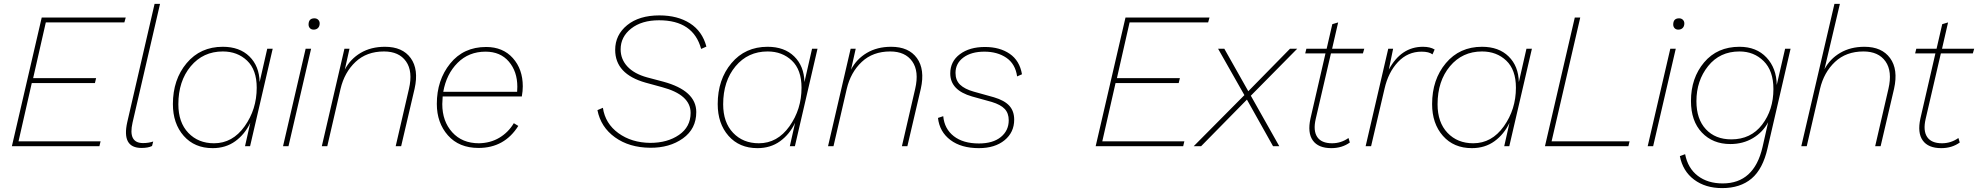

<svg xmlns="http://www.w3.org/2000/svg" viewBox="-20 -750 10148 985"><path d="M41 0 194 -660H625L618 -635H215L150 -349H473L467 -324H143L75 -25H496L490 0Z M706 9Q603 9 633 -124L773 -730H801L660 -121Q636 -16 714 -16Q742 -16 766 -24L760 -1Q740 9 706 9Z M1071 10Q978 10 922.5 -53Q867 -116 867 -216Q867 -342 937.5 -426Q1008 -510 1123 -510Q1209 -510 1259.5 -460.5Q1310 -411 1312 -329L1351 -500H1379L1263 0H1237L1264 -120Q1236 -61 1187 -25.5Q1138 10 1071 10ZM1078 -15Q1173 -15 1235 -102Q1297 -189 1297 -300Q1297 -392 1247.5 -439Q1198 -486 1123 -486Q1022 -486 958.5 -410Q895 -334 895 -215Q895 -122 946 -68.5Q997 -15 1078 -15Z M1589 -598Q1577 -598 1570 -605.5Q1563 -613 1563 -624Q1563 -656 1593 -656Q1605 -656 1612.5 -648.5Q1620 -641 1620 -630Q1620 -615 1611.5 -606.5Q1603 -598 1589 -598ZM1576 -500 1460 0H1432L1548 -500Z M1955 -510Q2045 -510 2087 -452Q2129 -394 2107 -295L2038 0H2010L2078 -294Q2099 -384 2063 -435Q2027 -486 1950 -486Q1861 -486 1804 -432.5Q1747 -379 1727 -294L1659 0H1631L1747 -500H1773L1749 -393Q1777 -447 1830 -478.5Q1883 -510 1955 -510Z M2657 -255H2251Q2249 -229 2249 -216Q2249 -128 2300 -71.5Q2351 -15 2437 -15Q2496 -16 2542 -43.5Q2588 -71 2616 -118L2639 -104Q2568 9 2435 9Q2335 9 2278 -55.5Q2221 -120 2221 -217Q2221 -339 2289.5 -424Q2358 -509 2474 -509Q2560 -509 2611 -452Q2662 -395 2662 -307Q2662 -283 2657 -255ZM2471 -485Q2385 -485 2327.5 -427.5Q2270 -370 2254 -279H2633Q2633 -284 2633.5 -292Q2634 -300 2634 -305Q2634 -383 2590.5 -434Q2547 -485 2471 -485Z M3315 8Q3208 7 3135 -45.5Q3062 -98 3045 -185L3073 -197Q3085 -116 3152.5 -67Q3220 -18 3316 -17Q3404 -17 3463.5 -58Q3523 -99 3523 -171Q3523 -264 3376 -303L3292 -326Q3136 -370 3136 -494Q3136 -571 3197.5 -621Q3259 -671 3363 -671Q3456 -671 3519.5 -630.5Q3583 -590 3604 -511L3577 -499Q3537 -646 3361 -646Q3272 -646 3218 -603.5Q3164 -561 3164 -497Q3164 -446 3199 -408.5Q3234 -371 3300 -353L3383 -331Q3552 -285 3552 -175Q3552 -89 3483.5 -40Q3415 9 3315 8Z M3866 10Q3773 10 3717.5 -53Q3662 -116 3662 -216Q3662 -342 3732.5 -426Q3803 -510 3918 -510Q4004 -510 4054.5 -460.5Q4105 -411 4107 -329L4146 -500H4174L4058 0H4032L4059 -120Q4031 -61 3982 -25.5Q3933 10 3866 10ZM3873 -15Q3968 -15 4030 -102Q4092 -189 4092 -300Q4092 -392 4042.5 -439Q3993 -486 3918 -486Q3817 -486 3753.5 -410Q3690 -334 3690 -215Q3690 -122 3741 -68.5Q3792 -15 3873 -15Z M4552 -510Q4642 -510 4684 -452Q4726 -394 4704 -295L4635 0H4607L4675 -294Q4696 -384 4660 -435Q4624 -486 4547 -486Q4458 -486 4401 -432.5Q4344 -379 4324 -294L4256 0H4228L4344 -500H4370L4346 -393Q4374 -447 4427 -478.5Q4480 -510 4552 -510Z M4792 -145 4819 -154Q4825 -89 4873 -51.5Q4921 -14 5002 -14Q5074 -14 5114.5 -47Q5155 -80 5155 -133Q5155 -169 5134.5 -191Q5114 -213 5068 -227L4967 -255Q4855 -287 4855 -373Q4855 -435 4904.5 -472Q4954 -509 5033 -509Q5109 -509 5160 -474Q5211 -439 5223 -369L5198 -358Q5189 -422 5143 -453.5Q5097 -485 5030 -485Q4963 -485 4922.5 -455Q4882 -425 4882 -376Q4882 -338 4905.5 -315.5Q4929 -293 4975 -280L5079 -251Q5133 -235 5158 -207.5Q5183 -180 5183 -136Q5183 -71 5133.5 -30.5Q5084 10 5002 10Q4911 10 4855.5 -32Q4800 -74 4792 -145Z M5601 0 5754 -660H6185L6178 -635H5775L5710 -349H6033L6027 -324H5703L5635 -25H6056L6050 0Z M6635 -500 6397 -259 6543 0H6511L6377 -239L6142 0H6104L6364 -262L6229 -500H6261L6384 -282L6598 -500Z M6808 -476 6730 -140Q6716 -80 6737.5 -47.5Q6759 -15 6814 -15Q6860 -15 6898 -42L6905 -19Q6865 10 6810 10Q6743 10 6715 -29.5Q6687 -69 6703 -142L6780 -476H6676L6682 -500H6786L6815 -626L6845 -635L6814 -500H6979L6972 -476Z M7280 -510Q7317 -510 7340 -496L7329 -471Q7311 -485 7273 -485Q7202 -485 7152 -432Q7102 -379 7083 -295L7014 0H6986L7102 -500H7127L7105 -393Q7168 -510 7280 -510Z M7531 10Q7438 10 7382.5 -53Q7327 -116 7327 -216Q7327 -342 7397.5 -426Q7468 -510 7583 -510Q7669 -510 7719.5 -460.5Q7770 -411 7772 -329L7811 -500H7839L7723 0H7697L7724 -120Q7696 -61 7647 -25.5Q7598 10 7531 10ZM7538 -15Q7633 -15 7695 -102Q7757 -189 7757 -300Q7757 -392 7707.5 -439Q7658 -486 7583 -486Q7482 -486 7418.5 -410Q7355 -334 7355 -215Q7355 -122 7406 -68.5Q7457 -15 7538 -15Z M7940 -25H8340L8334 0H7906L8059 -660H8087Z M8590 -598Q8578 -598 8571 -605.5Q8564 -613 8564 -624Q8564 -656 8594 -656Q8606 -656 8613.5 -648.5Q8621 -641 8621 -630Q8621 -615 8612.5 -606.5Q8604 -598 8590 -598ZM8577 -500 8461 0H8433L8549 -500Z M9138 -500H9166L9048 10Q9024 117 8966 166Q8908 215 8815 215Q8729 215 8671 171.5Q8613 128 8598 51L8625 41Q8639 113 8690 152Q8741 191 8818 191Q8979 191 9022 5L9051 -123Q9024 -72 8973 -41.5Q8922 -11 8857 -11Q8767 -11 8711 -70Q8655 -129 8655 -232Q8655 -350 8722.5 -430Q8790 -510 8904 -510Q8991 -510 9042.5 -455Q9094 -400 9095 -314ZM8862 -35Q8962 -35 9020 -110.5Q9078 -186 9078 -293Q9078 -387 9028 -436.5Q8978 -486 8904 -486Q8803 -486 8743 -411Q8683 -336 8683 -231Q8683 -139 8731.5 -87Q8780 -35 8862 -35Z M9545 -510Q9634 -510 9676.5 -452Q9719 -394 9697 -295L9628 0H9600L9668 -294Q9689 -384 9653 -435Q9617 -486 9540 -486Q9451 -486 9394 -432.5Q9337 -379 9317 -294L9249 0H9221L9391 -730H9419L9340 -395Q9368 -448 9421 -479Q9474 -510 9545 -510Z M9937 -476 9859 -140Q9845 -80 9866.5 -47.5Q9888 -15 9943 -15Q9989 -15 10027 -42L10034 -19Q9994 10 9939 10Q9872 10 9844 -29.5Q9816 -69 9832 -142L9909 -476H9805L9811 -500H9915L9944 -626L9974 -635L9943 -500H10108L10101 -476Z"/></svg>

Font: Elaine Sans ExtraLight
Style: Italic
Weight: 275
Italic angle: -13°
Designer: Wei Huang
Foundry: Wei Huang
Version: Version 2.001;December 24, 2019;FontCreator 12.0.0.2547 64-b